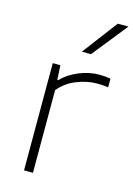

<svg xmlns="http://www.w3.org/2000/svg" viewBox="-122 -871 650 935"><g transform="rotate(15 203.0 -404.0)"><path d="M96 -540.5H134.5L138.5 -467H142.5Q176.5 -502.5 227.8 -523.8Q279 -545 330.5 -545Q361.5 -545 387 -540V-496.5Q363 -500.5 329.5 -500.5Q280.5 -500.5 228 -479.5Q175.5 -458.5 141 -416.5V0H96ZM218.5 -631 352 -808H406L264.5 -631Z"/></g></svg>

Font: Encode Sans Expanded ExtraLight
Style: Regular
Weight: 275
Width: 7
Designer: Multiple Designers
Foundry: Impallari Type
Version: Version 2.000